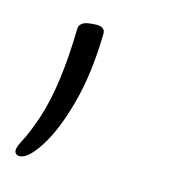

<svg xmlns="http://www.w3.org/2000/svg" viewBox="-47 -146 276 301"><g transform="rotate(10 91.0 4.0)"><path d="M3 116Q-6 116 -6 108Q-6 103 2.5 90Q11 77 23 50Q46 -3 56 -95Q57 -108 75 -108H81Q99 -108 98 -96Q91 -31 73.5 16.5Q56 64 36 90Q16 116 3 116Z"/></g></svg>

Font: Asap Semi Condensed Semi Condensed Thin
Style: Italic
Weight: 100
Width: 4
Italic angle: -6°
Designer: Pablo Cosgaya
Foundry: Omnibus-Type
Version: Version 3.001; ttfautohint (v1.8.4.7-5d5b)